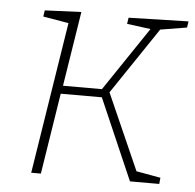

<svg xmlns="http://www.w3.org/2000/svg" viewBox="-44 -570 624 614"><g transform="rotate(5 268.5 -263.0)"><path d="M78 0 155 -487 73 -501 76 -521 193 -526 155 -286H280L418 -491L342 -501L345 -521L537 -526L534 -506L449 -492L305 -278L413 -34L491 -20L489 0H395L282 -260H150L109 0Z"/></g></svg>

Font: Bitter ExtraLight
Style: Italic
Weight: 200
Italic angle: -9°
Designer: Sol Matas, and Bitter project Authors
Foundry: Sol Matas
Version: Version 2.001